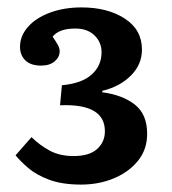

<svg xmlns="http://www.w3.org/2000/svg" viewBox="-20 -859 463 518"><path d="M199 -361Q148 -361 113 -374Q78 -387 56.5 -405.5Q35 -424 22 -440L65 -489Q85 -469 112.5 -453.5Q140 -438 179 -438Q221 -438 242 -457Q263 -476 263 -505Q263 -580 142 -575L147 -629Q201 -634 227.5 -658Q254 -682 254 -718Q254 -745 235 -763.5Q216 -782 183 -782Q139 -782 122 -760Q131 -747 136 -738Q141 -729 141 -721Q141 -705 127.5 -693.5Q114 -682 91 -682Q63 -682 48.5 -696Q34 -710 34 -733Q34 -762 55.5 -786.5Q77 -811 115 -825Q153 -839 200 -839Q270 -839 316.5 -809Q363 -779 363 -725Q363 -685 333 -655Q303 -625 256 -614V-610Q310 -603 343.5 -577Q377 -551 377 -498Q377 -456 352.5 -425.5Q328 -395 287.5 -378Q247 -361 199 -361Z"/></svg>

Font: Literata SemiBold
Style: Regular
Weight: 600
Designer: Latin by Veronika Burian and Jose Scaglione. Greek by Irene Vlachou. Cyrillic by Vera Evstafieva.
Foundry: TypeTogether
Version: Version 3.103; ttfautohint (v1.8.4.7-5d5b);gftools[0.9.29]